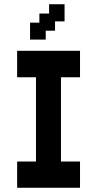

<svg xmlns="http://www.w3.org/2000/svg" viewBox="-20 -876 459 907"><path d="M61 11V-113H150V-511H61V-636H358V-511H268V-113H358V11ZM122 -689V-769H166V-812H212V-856H285V-775H240V-731H196V-689Z"/></svg>

Font: Pixelify Sans SemiBold
Style: Regular
Weight: 600
Designer: Stefie Justprince
Foundry: Typecalism Foundryline
Version: Version 1.000